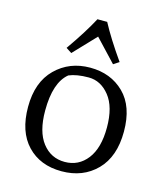

<svg xmlns="http://www.w3.org/2000/svg" viewBox="-106 -765 734 857"><g transform="rotate(15 261.0 -336.5)"><path d="M263.5 -468Q359 -468 420.5 -407.5Q482 -347 482 -231Q482 -115 419.5 -51.5Q357 12 258 12Q159 12 99.5 -50.5Q40 -113 40 -227.5Q40 -342 104 -405Q168 -468 263.5 -468ZM118 -231Q118 -134 157.5 -83Q197 -32 261 -32Q325 -32 364.5 -83Q404 -134 404 -229Q404 -324 364 -374Q324 -424 268 -424Q212 -424 177 -409Q118 -361 118 -231ZM261 -611 164 -509 138 -526Q202 -617 238 -685H283Q319 -617 383 -526L357 -509Z"/></g></svg>

Font: Mate
Style: Regular
Weight: 400
Designer: Eduardo Rodriguez Tunni
Foundry: Eduardo Rodriguez Tunni
Version: Version 1.002